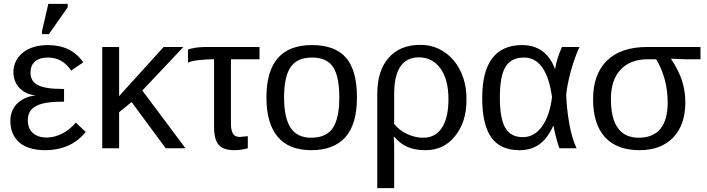

<svg xmlns="http://www.w3.org/2000/svg" viewBox="-20 -773 3687 1001"><path d="M223 -56Q265 -56 306 -77.5Q347 -99 375 -134L427 -85Q388 -37 334.5 -13.5Q281 10 217 10Q127 10 80.5 -30.5Q34 -71 34 -144Q34 -171 43.5 -194Q53 -217 70.5 -234Q88 -251 111.5 -261.5Q135 -272 163 -275V-276Q111 -282 80.5 -315.5Q50 -349 50 -397Q50 -428 63 -454Q76 -480 99.5 -499Q123 -518 156 -528Q189 -538 230 -538Q352 -538 414 -448L351 -405Q306 -473 230 -473Q185 -473 162 -452Q139 -431 139 -395Q139 -373 148 -356.5Q157 -340 177 -329.5Q197 -319 230.5 -314Q264 -309 314 -309V-243Q238 -243 202 -233Q165 -224 145 -203Q125 -182 125 -146Q125 -103 151.5 -79.5Q178 -56 223 -56ZM199 -595V-611L232 -753H333V-735L235 -595Z M844 0 666 -241 601 -188V0H513V-528H601V-272L833 -528H936L722 -301L947 0Z M1083 -464Q1067 -464 1049.5 -462.5Q1032 -461 1012 -459Q992 -457 979.5 -453.5Q967 -450 960 -446V-514Q972 -520 998 -524Q1024 -528 1050 -528H1333V-464H1184V-130Q1184 -93 1194.5 -76Q1205 -59 1230 -59L1272 -63V0Q1236 10 1202 10Q1145 10 1120.5 -17.5Q1096 -45 1096 -111V-464Z M1841 -265Q1841 -125 1780.5 -57.5Q1720 10 1603 10Q1486 10 1427.5 -60Q1369 -130 1369 -265Q1369 -538 1606 -538Q1727 -538 1784 -472Q1841 -406 1841 -265ZM1749 -265Q1749 -374 1716.5 -423.5Q1684 -473 1607 -473Q1529 -473 1495 -423Q1461 -373 1461 -265Q1461 -159 1495 -107Q1529 -55 1602 -55Q1681 -55 1715 -105.5Q1749 -156 1749 -265Z M2412 -252Q2412 -136 2352 -63Q2294 10 2198 10Q2144 10 2105.5 -6.5Q2067 -23 2035 -60H2033Q2034 -46 2034.5 -31Q2035 -16 2035 0V208H1947V-284Q1947 -404 2006 -471.5Q2065 -539 2170 -539Q2222 -540 2266.5 -519Q2311 -498 2344 -459.5Q2377 -421 2395 -368Q2413 -315 2412 -252ZM2318 -256Q2318 -359 2276 -416.5Q2234 -474 2164 -474Q2035 -474 2035 -282V-127Q2062 -93 2103 -74Q2144 -55 2187 -55Q2250 -55 2284 -107Q2318 -159 2318 -256Z M2864 -116Q2833 -49 2790.5 -19.5Q2748 10 2688 10Q2588 10 2541 -57Q2494 -124 2494 -262Q2494 -401 2546.5 -469.5Q2599 -538 2702 -538Q2765 -538 2808 -506Q2851 -474 2873 -414H2874Q2884 -472 2910 -528H3001Q2977 -477 2956 -402Q2936 -327 2932 -279Q2933 -240 2937.5 -201Q2942 -162 2948.5 -125.5Q2955 -89 2964.5 -57Q2974 -25 2986 0H2897Q2891 -15 2886 -32Q2881 -49 2877 -65Q2873 -81 2870 -94.5Q2867 -108 2866 -116ZM2586 -265Q2586 -156 2614 -107Q2642 -58 2706 -58Q2766 -58 2806 -114Q2846 -170 2858 -267Q2829 -473 2712 -473Q2645 -473 2615.5 -424.5Q2586 -376 2586 -265Z M3553 -240Q3553 -122 3489.5 -56Q3426 10 3314 10Q3196 10 3134 -58Q3072 -126 3072 -256Q3072 -386 3144.5 -457Q3217 -528 3354 -528H3632V-464H3551L3479 -467V-465Q3519 -405 3536 -351.5Q3553 -298 3553 -240ZM3461 -238Q3461 -363 3401 -464H3357Q3266 -464 3215.5 -410Q3165 -356 3165 -257Q3165 -55 3310 -55Q3385 -55 3423 -101.5Q3461 -148 3461 -238Z"/></svg>

Font: Libra Sans
Style: Regular
Weight: 400
Foundry: Context Ltd
Version: Version 1.000; ttfautohint (v1.3)